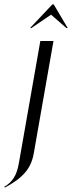

<svg xmlns="http://www.w3.org/2000/svg" viewBox="-67 -682 329 876"><path d="M70 -554H76L166 -615L236 -554H242L178 -662H172ZM87 18 177 -495H117L19 63C9 122 -13 150 -47 170L-45 174C39 129 75 86 87 18Z"/></svg>

Font: Moniqa Ita Display
Style: Italic
Weight: 400
Italic angle: -10°
Designer: Rajesh Rajput
Foundry: Rajesh Rajput
Version: Version 1.000